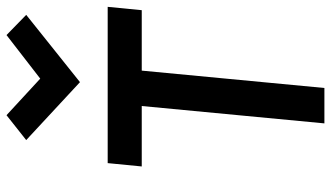

<svg xmlns="http://www.w3.org/2000/svg" viewBox="-228 -764 992 575"><g transform="rotate(-90 267.5 -476.0)"><path d="M186 0 238 -547H57L67 -649H535L525 -547H344L292 0ZM450.5 -952 511 -893 309.5 -732 136 -893 210.5 -952 320 -851Z"/></g></svg>

Font: Karla
Style: Bold Italic
Weight: 700
Italic angle: -8°
Designer: Jonathan Pinhorn
Version: Version 2.004;gftools[0.9.33]